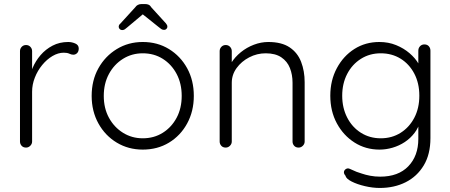

<svg xmlns="http://www.w3.org/2000/svg" viewBox="-20 -731 2231 951"><path d="M109 0Q95 0 87 -9Q79 -18 79 -30V-478Q79 -490 87.5 -499Q96 -508 109 -508Q122 -508 130.5 -499Q139 -490 139 -478V-328L124 -325Q127 -360 141.5 -394.5Q156 -429 181 -458Q206 -487 240.5 -505Q275 -523 318 -523Q336 -523 353 -515.5Q370 -508 370 -491Q370 -476 362 -468Q354 -460 343 -460Q334 -460 323.5 -465Q313 -470 296 -470Q268 -470 240 -453.5Q212 -437 189 -409Q166 -381 152.5 -346.5Q139 -312 139 -277V-30Q139 -18 130 -9Q121 0 109 0Z M940 -256Q940 -180 907 -119.5Q874 -59 817 -24.5Q760 10 687 10Q616 10 558.5 -24.5Q501 -59 467.5 -119.5Q434 -180 434 -256Q434 -333 467.5 -393Q501 -453 558.5 -488Q616 -523 687 -523Q760 -523 817 -488Q874 -453 907 -393Q940 -333 940 -256ZM880 -256Q880 -317 855 -364.5Q830 -412 786.5 -439.5Q743 -467 687 -467Q633 -467 589 -439.5Q545 -412 519.5 -364.5Q494 -317 494 -256Q494 -195 519.5 -148Q545 -101 589 -73.5Q633 -46 687 -46Q743 -46 786.5 -73.5Q830 -101 855 -148Q880 -195 880 -256ZM698 -669 611 -596Q604 -590 598.5 -586Q593 -582 585 -582Q578 -582 573 -587Q568 -592 568 -598Q568 -602 569.5 -606Q571 -610 576 -614L649 -694Q660 -711 682 -711H698Q709 -711 716.5 -707.5Q724 -704 730 -694L802 -615Q806 -610 807.5 -606.5Q809 -603 809 -598Q809 -593 804.5 -588Q800 -583 793 -583Q785 -583 779 -587Q773 -591 766 -597L677 -668Z M1309 -523Q1375 -523 1414.5 -496.5Q1454 -470 1471.5 -424.5Q1489 -379 1489 -324V-30Q1489 -18 1480 -9Q1471 0 1459 0Q1445 0 1437 -9Q1429 -18 1429 -30V-321Q1429 -361 1416 -394Q1403 -427 1373.5 -447Q1344 -467 1296 -467Q1253 -467 1214.5 -447Q1176 -427 1152 -394Q1128 -361 1128 -321V-30Q1128 -18 1119 -9Q1110 0 1098 0Q1084 0 1076 -9Q1068 -18 1068 -30V-478Q1068 -490 1076.5 -499Q1085 -508 1098 -508Q1111 -508 1119.5 -499Q1128 -490 1128 -478V-394L1105 -358Q1107 -390 1125.5 -419.5Q1144 -449 1173 -472.5Q1202 -496 1237.5 -509.5Q1273 -523 1309 -523Z M1859 -523Q1904 -523 1942 -507.5Q1980 -492 2008.5 -467.5Q2037 -443 2053 -415.5Q2069 -388 2069 -363L2052 -387V-480Q2052 -493 2060.5 -502Q2069 -511 2082 -511Q2096 -511 2104 -502Q2112 -493 2112 -480V-47Q2112 33 2079 88Q2046 143 1989.5 171.5Q1933 200 1861 200Q1826 200 1787.5 191Q1749 182 1721.5 168Q1694 154 1691 139Q1683 130 1683.5 121.5Q1684 113 1692 107Q1702 100 1713 105.5Q1724 111 1746 120Q1756 123 1773 129Q1790 135 1813.5 139.5Q1837 144 1863 144Q1953 144 2002.5 92.5Q2052 41 2052 -43V-139L2063 -136Q2054 -100 2033.5 -73Q2013 -46 1985 -27.5Q1957 -9 1924.5 0.5Q1892 10 1860 10Q1791 10 1736 -25Q1681 -60 1648.5 -120Q1616 -180 1616 -257Q1616 -333 1648.5 -393.5Q1681 -454 1735.5 -488.5Q1790 -523 1859 -523ZM1866 -467Q1811 -467 1767.5 -439.5Q1724 -412 1699.5 -364.5Q1675 -317 1675 -257Q1675 -197 1699.5 -149Q1724 -101 1767.5 -73.5Q1811 -46 1866 -46Q1921 -46 1964 -73Q2007 -100 2032 -147.5Q2057 -195 2057 -257Q2057 -319 2032 -366.5Q2007 -414 1964 -440.5Q1921 -467 1866 -467Z"/></svg>

Font: zvoove
Style: Regular
Weight: 400
Designer: Vernon Adams (Nunito) & Andrew Paglinawan (Quicksand)
Foundry: zvoove
Version: Version 3.006